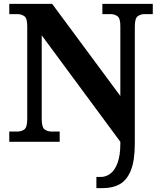

<svg xmlns="http://www.w3.org/2000/svg" viewBox="-20 -734 828 994"><path d="M479 240V182H503Q529 182 552 164.5Q575 147 589 108.5Q603 70 603 9V0L196 -551V-118Q196 -75 211 -64Q226 -53 247 -53H289V0H28V-53H70Q91 -53 106 -64Q121 -75 121 -118V-600Q121 -640 105.5 -650.5Q90 -661 70 -661H28V-714H250L603 -237V-600Q603 -640 587.5 -650.5Q572 -661 552 -661H510V-714H771V-661H729Q708 -661 693 -650Q678 -639 678 -596V8Q678 97 657.5 148Q637 199 600 219.5Q563 240 512 240Z"/></svg>

Font: Noto Serif Khojki
Style: Regular
Weight: 400
Designer: Juan Bruce
Version: Version 2.002